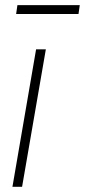

<svg xmlns="http://www.w3.org/2000/svg" viewBox="-20 -718 327 738"><path d="M156.2 -528.3 64.9 0H27.8L118.7 -528.3ZM286.6 -698.2 281.7 -664.1H42L46.9 -698.2Z"/></svg>

Font: Roboto Condensed ExtraLight
Style: Italic
Weight: 250
Italic angle: -12°
Designer: Christian Robertson
Foundry: Google
Version: Version 3.008; 2023